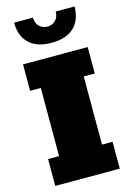

<svg xmlns="http://www.w3.org/2000/svg" viewBox="-153 -1135 831 1210"><g transform="rotate(-15 262.5 -530.5)"><path d="M474.6 -620.1H402.8V-175.3H471.7V0H50.8V-175.3H122.6V-620.1H52.7V-792.5H474.6ZM263.7 -877Q166.5 -877 116.5 -925.8Q66.4 -974.6 66.4 -1061H189.5Q189.5 -1023.9 211.4 -1003.2Q233.4 -982.4 263.7 -982.4Q293.9 -982.4 315.9 -1003.2Q337.9 -1023.9 337.9 -1061H460.9Q460.9 -975.1 410.4 -926Q359.9 -877 263.7 -877Z"/></g></svg>

Font: Bevan
Style: Regular
Weight: 400
Foundry: vernon adams
Version: Version 1.000